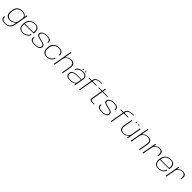

<svg xmlns="http://www.w3.org/2000/svg" viewBox="966 -3950 7340 7340"><g transform="rotate(45 4636.5 -280.0)"><path d="M216 230Q100.5 230 41.8 182.2Q-17 134.5 -1 41H39Q25 120.5 77 161.2Q129 202 220.5 202Q281.5 202 336.2 181.5Q391 161 429.8 115.2Q468.5 69.5 482 -6L499.5 -106Q477 -79.5 435.5 -51Q354 4.5 243.5 4.5Q136.5 4.5 82 -62.5Q27.5 -129.5 38 -262Q48 -437 132.8 -516.5Q217.5 -596 346 -596Q455.5 -596 519 -540.5Q553 -511 566 -483L585.5 -589.5H625L522 -6Q507 78.5 463.8 130.5Q420.5 182.5 356.5 206.2Q292.5 230 216 230ZM552.5 -407.5Q557 -464 505.5 -512.5Q449 -566 353 -566Q242.5 -566 166 -497Q89.5 -428 79 -266Q68.5 -141.5 117.5 -83.5Q166.5 -25.5 258 -25.5Q353.5 -25.5 429 -79Q499 -128.5 513.5 -186Z M941.5 5Q813.5 5 755.5 -74Q697.5 -153 716.5 -297Q737 -452 825.8 -523.5Q914.5 -595 1042 -595Q1166.5 -595 1226.2 -523.5Q1286 -452 1264.5 -300.5Q1263 -289.5 1261 -283.5H753.5Q740.5 -160.5 787 -94Q836.5 -23.5 944.5 -23.5Q1007.5 -23.5 1062.2 -45Q1117 -66.5 1154.5 -106.2Q1192 -146 1202.5 -200.5L1237 -189.5Q1224 -128 1181.5 -84.5Q1139 -41 1076.5 -18Q1014 5 941.5 5ZM757.5 -311.5H1226Q1243 -443 1193 -504Q1142 -566.5 1039.5 -566.5Q933 -566.5 854 -504Q779 -444 757.5 -311.5Z M1584 4.5Q1466 4.5 1404.5 -38.8Q1343 -82 1355 -180L1393.5 -192.5Q1380 -104.5 1433.2 -64.5Q1486.5 -24.5 1587 -24.5Q1702 -24.5 1759.5 -55Q1817 -85.5 1824 -144Q1833 -210.5 1784.5 -236Q1736 -261.5 1627 -283.5Q1509 -307 1453.2 -336.5Q1397.5 -366 1408 -441.5Q1417.5 -511 1491.2 -552.8Q1565 -594.5 1687.5 -594.5Q1810.5 -594.5 1863.8 -552.2Q1917 -510 1909 -423.5L1872 -411.5Q1880.5 -488 1835.2 -526.8Q1790 -565.5 1683 -565.5Q1576.5 -565.5 1515.5 -530.2Q1454.5 -495 1448 -441.5Q1440.5 -380.5 1490.8 -357.5Q1541 -334.5 1645 -313Q1769 -287.5 1821.8 -255.8Q1874.5 -224 1864.5 -145Q1855.5 -70 1785 -32.8Q1714.5 4.5 1584 4.5Z M2241 5Q2117.5 5 2060.5 -67.8Q2003.5 -140.5 2012 -268.5Q2021.5 -439 2111.2 -516.8Q2201 -594.5 2339.5 -594.5Q2461 -594.5 2514.8 -532.8Q2568.5 -471 2562 -392L2524 -380Q2530 -453 2484.8 -508.8Q2439.5 -564.5 2336.5 -564.5Q2220.5 -564.5 2141.5 -495.8Q2062.5 -427 2053 -270Q2045 -155.5 2094.5 -90.2Q2144 -25 2244 -25Q2346.5 -25 2414 -83.5Q2481.5 -142 2494 -209L2528 -197Q2513.5 -124.5 2438 -59.8Q2362.5 5 2241 5Z M2625 0 2764 -785H2804L2749.5 -476.5Q2772 -507.5 2807.5 -535.5Q2886.5 -596.5 2995 -596.5Q3107 -596.5 3154.8 -533.8Q3202.5 -471 3181 -346.5L3120 0H3080L3140.5 -345.5Q3161 -459.5 3118 -513Q3075 -566.5 2980 -566.5Q2886.5 -566.5 2816 -510Q2749.5 -457 2732 -377L2665 0Z M3743 0 3751 -72Q3730 -52 3687.5 -32Q3609.5 5 3495.5 5Q3376.5 5 3327.8 -40.5Q3279 -86 3286 -170.5Q3293 -256.5 3366.5 -298Q3440 -339.5 3579.5 -339.5H3797L3804 -378Q3820 -468.5 3775 -517Q3730 -565.5 3620 -565.5Q3559 -565.5 3506.5 -545.8Q3454 -526 3419 -491Q3384 -456 3374.5 -410.5L3337.5 -421Q3349 -475 3389.8 -513.8Q3430.5 -552.5 3490.5 -573.5Q3550.5 -594.5 3620.5 -594.5Q3756 -594.5 3808.8 -536Q3861.5 -477.5 3843 -373L3777.5 0ZM3759 -123 3792.5 -313H3579.5Q3461.5 -313 3398 -279.8Q3334.5 -246.5 3327 -173Q3320.5 -103 3361.5 -62.8Q3402.5 -22.5 3506.5 -22.5Q3607 -22.5 3680.2 -56.8Q3753.5 -91 3759 -123ZM3569 -629Q3548 -629 3548 -650Q3548 -662 3556.8 -670.2Q3565.5 -678.5 3577 -678.5Q3598 -678.5 3598 -657.5Q3598 -646 3589.2 -637.5Q3580.5 -629 3569 -629ZM3701 -629Q3679.5 -629 3679.5 -650Q3679.5 -662 3688.5 -670.2Q3697.5 -678.5 3709 -678.5Q3730 -678.5 3730 -657.5Q3730 -646 3721 -637.5Q3712 -629 3701 -629Z M4002.5 0 4101 -559.5H3949L3954 -589.5H4106.5L4112 -623.5Q4127.5 -708.5 4206.8 -749Q4286 -789.5 4437.5 -789.5H4466.5L4461.5 -760.5H4431.5Q4298 -760.5 4231.5 -727.8Q4165 -695 4152.5 -622.5L4145.5 -589.5H4372L4367 -559.5H4141L4042.5 0Z M4707 5.5Q4641 5.5 4605 -22.5Q4569 -50.5 4583 -129.5L4658.5 -559.5H4476.5L4481.5 -589.5H4664L4688 -726.5H4728L4704 -589.5H4972.5L4967 -559.5H4698.5L4625 -141Q4612.5 -71.5 4638.2 -47.5Q4664 -23.5 4721.5 -23.5Q4766.5 -23.5 4815 -29.5L4810 -0.5Q4757.5 5.5 4707 5.5Z M5215.5 4.5Q5097.5 4.5 5036 -38.8Q4974.5 -82 4986.5 -180L5025 -192.5Q5011.5 -104.5 5064.8 -64.5Q5118 -24.5 5218.5 -24.5Q5333.5 -24.5 5391 -55Q5448.5 -85.5 5455.5 -144Q5464.5 -210.5 5416 -236Q5367.5 -261.5 5258.5 -283.5Q5140.5 -307 5084.8 -336.5Q5029 -366 5039.5 -441.5Q5049 -511 5122.8 -552.8Q5196.5 -594.5 5319 -594.5Q5442 -594.5 5495.2 -552.2Q5548.5 -510 5540.5 -423.5L5503.5 -411.5Q5512 -488 5466.8 -526.8Q5421.5 -565.5 5314.5 -565.5Q5208 -565.5 5147 -530.2Q5086 -495 5079.5 -441.5Q5072 -380.5 5122.2 -357.5Q5172.5 -334.5 5276.5 -313Q5400.5 -287.5 5453.2 -255.8Q5506 -224 5496 -145Q5487 -70 5416.5 -32.8Q5346 4.5 5215.5 4.5Z M5718 0 5816.5 -559.5H5664.5L5669.5 -589.5H5822L5827.5 -623.5Q5843 -708.5 5922.2 -749Q6001.5 -789.5 6153 -789.5H6182L6177 -760.5H6147Q6013.5 -760.5 5947 -727.8Q5880.5 -695 5868 -622.5L5861 -589.5H6087.5L6082.5 -559.5H5856.5L5758 0Z M6598 0 6617.5 -113.5Q6595.5 -83 6560 -55.5Q6481 6 6372.5 6Q6260.5 6 6212.8 -57Q6165 -120 6186.5 -244L6247.5 -590.5H6287.5L6226.5 -245Q6206.5 -131.5 6249.5 -77.8Q6292.5 -24 6387.5 -24Q6480.5 -24 6551.5 -80.5Q6616 -132 6634.5 -208.5L6701.5 -590.5H6741.5L6637.5 0ZM6438.5 -629Q6417.5 -629 6417.5 -650Q6417.5 -662 6426.2 -670.2Q6435 -678.5 6446.5 -678.5Q6467.5 -678.5 6467.5 -657.5Q6467.5 -646 6458.8 -637.5Q6450 -629 6438.5 -629ZM6570.5 -629Q6549 -629 6549 -650Q6549 -662 6558 -670.2Q6567 -678.5 6578.5 -678.5Q6599.5 -678.5 6599.5 -657.5Q6599.5 -646 6590.5 -637.5Q6581.5 -629 6570.5 -629Z M6784.5 0 6923.5 -785H6963.5L6909 -476.5Q6931.5 -507.5 6967 -535.5Q7046 -596.5 7154.5 -596.5Q7266.5 -596.5 7314.2 -533.8Q7362 -471 7340.5 -346.5L7279.5 0H7239.5L7300 -345.5Q7320.5 -459.5 7277.5 -513Q7234.5 -566.5 7139.5 -566.5Q7046 -566.5 6975.5 -510Q6909 -457 6891.5 -377L6824.5 0Z M7903.5 -332Q7926 -457.5 7891.8 -511.2Q7857.5 -565 7772 -565Q7674.5 -565 7611 -509.5Q7551.5 -457.5 7536 -389L7467.5 0H7427.5L7531.5 -589.5H7571L7552 -480Q7573 -511 7605.5 -537.5Q7677.5 -595 7787 -595Q7890.5 -595 7929.5 -532.8Q7968.5 -470.5 7944 -332Z M8276 5Q8148 5 8090 -74Q8032 -153 8051 -297Q8071.5 -452 8160.2 -523.5Q8249 -595 8376.5 -595Q8501 -595 8560.8 -523.5Q8620.5 -452 8599 -300.5Q8597.5 -289.5 8595.5 -283.5H8088Q8075 -160.5 8121.5 -94Q8171 -23.5 8279 -23.5Q8342 -23.5 8396.8 -45Q8451.5 -66.5 8489 -106.2Q8526.5 -146 8537 -200.5L8571.5 -189.5Q8558.5 -128 8516 -84.5Q8473.5 -41 8411 -18Q8348.5 5 8276 5ZM8092 -311.5H8560.5Q8577.5 -443 8527.5 -504Q8476.5 -566.5 8374 -566.5Q8267.5 -566.5 8188.5 -504Q8113.5 -444 8092 -311.5Z M9152 -332Q9174.5 -457.5 9140.2 -511.2Q9106 -565 9020.5 -565Q8923 -565 8859.5 -509.5Q8800 -457.5 8784.5 -389L8716 0H8676L8780 -589.5H8819.5L8800.5 -480Q8821.5 -511 8854 -537.5Q8926 -595 9035.5 -595Q9139 -595 9178 -532.8Q9217 -470.5 9192.5 -332Z"/></g></svg>

Font: Anybody ExtraExpanded ExtraLight
Style: Italic
Weight: 200
Width: 8
Italic angle: -10°
Designer: Tyler Finck
Foundry: Etcetera Type Company
Version: Version 1.010; ttfautohint (v1.8.3) -l 8 -r 50 -G 200 -x 14 